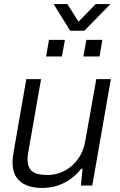

<svg xmlns="http://www.w3.org/2000/svg" viewBox="-20 -917 593 949"><path d="M188 12Q146 12 113 -0.5Q80 -13 61 -41Q42 -69 42 -114Q42 -127 43.5 -141Q45 -155 48 -170L110 -526H183L121 -172Q119 -161 117.5 -150.5Q116 -140 116 -131Q116 -99 128.5 -81.5Q141 -64 164 -58Q187 -52 215 -52Q246 -52 275.5 -62.5Q305 -73 331 -94Q357 -115 376 -147.5Q395 -180 402 -223L456 -526H528L436 0H380L388 -83H382Q353 -48 321 -27Q289 -6 256 3Q223 12 188 12ZM208 -638 222 -720H301L286 -638ZM392 -638 407 -720H486L472 -638ZM526 -897 397 -765H327L245 -897H313L383 -786H345L453 -897Z"/></svg>

Font: Archivo SemiBold Light
Style: Italic
Weight: 300
Italic angle: -10°
Version: Version 2.001